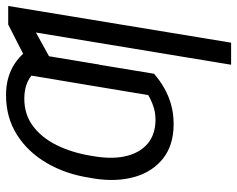

<svg xmlns="http://www.w3.org/2000/svg" viewBox="-96 -498 797 646"><g transform="rotate(-90 303.0 -174.5)"><path d="M222.2 -50.3Q247.1 -50.3 267.6 -57.1Q288.1 -64 306.6 -74.7L343.8 -298.8H418.5L378.4 -55.2Q356 -35.6 329.8 -20.8Q303.7 -5.9 273.7 2.4Q243.7 10.7 209 10.7Q138.2 10.7 93.3 -24.9Q48.3 -60.5 31.2 -120.8Q14.2 -181.2 25.4 -254.4L28.3 -271Q40.5 -352.1 77.9 -416Q115.2 -480 173.3 -516.6Q231.4 -553.2 306.2 -553.2Q338.9 -553.2 365.5 -545.4Q392.1 -537.6 413.6 -523.2Q435.1 -508.8 450.7 -489.3L409.2 -239.3L334 -239.7L372.1 -467.8Q357.4 -479.5 337.9 -485.6Q318.4 -491.7 294.4 -491.7Q241.2 -491.7 202.1 -462.4Q163.1 -433.1 138.4 -383.3Q113.8 -333.5 103 -271L100.1 -253.4Q90.3 -190.9 102.3 -145.5Q114.3 -100.1 144.8 -75.4Q175.3 -50.8 222.2 -50.3ZM606.4 -545.9 482.9 204.1H408.7L517.1 -452.6L399.4 -387.7L415 -480L543.9 -545.9Z"/></g></svg>

Font: Inter 17pt Light
Style: Italic
Weight: 300
Italic angle: -9.3988°
Version: Version 4.001;git-66647c0bb